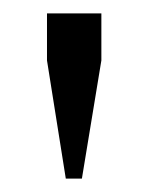

<svg xmlns="http://www.w3.org/2000/svg" viewBox="-20 -697 221 286"><path d="M50 -677H131V-607L102 -431H78L50 -607Z"/></svg>

Font: Belleza
Style: Regular
Weight: 400
Designer: Eduardo Rodriguez Tunni
Foundry: Eduardo Rodriguez Tunni
Version: Version 1.001